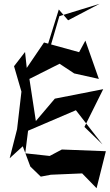

<svg xmlns="http://www.w3.org/2000/svg" viewBox="-20 -967 578 1012"><path d="M425 -298 524 -497 269 -447 169 -329 135 -551 294 -631 371 -580 501 -551 430 -753 397 -692 212 -743 121 -609 112 -693 54 -618 93 -484 70 -286 31 -133 100 -196 140 -89 195 -36 248 -46 413 -53 489 25 538 -170 306 -179 242 -145 113 -159 128 -278 380 -386 520 -206ZM290 -917 230 -725 237 -691 293 -882 505 -947 339 -860Z"/></svg>

Font: Asimov Silicon
Style: Regular
Weight: 400
Designer: Google
Version: Version 2.000980; 2014